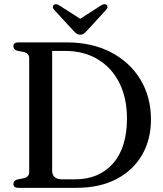

<svg xmlns="http://www.w3.org/2000/svg" viewBox="-20 -904 784 924"><path d="M44.5 -19Q44.5 -34 62.5 -40L95.5 -46.5Q120.5 -52.5 120.5 -76.5V-623.5Q120.5 -647 95.5 -653.5L62 -660Q44.5 -666 44.5 -681Q44.5 -700 68 -700H300.5Q422.5 -700 513.8 -652.5Q605 -605 655.8 -521.2Q706.5 -437.5 706.5 -328.5Q706.5 -232.5 663.8 -158.5Q621 -84.5 540.5 -42.2Q460 0 346.5 0H68Q44.5 0 44.5 -19ZM341.5 -41Q456 -41 523.5 -117Q591 -193 591 -334Q591 -432 554.5 -505Q518 -578 450.8 -618.5Q383.5 -659 292 -659H231V-83.5Q231 -41 279 -41ZM400.5 -758.5Q391.5 -748.5 384.2 -742.8Q377 -737 366.5 -737Q355.5 -737 348 -742.8Q340.5 -748.5 331 -758.5L240.5 -857Q234 -864 234.5 -870.8Q235 -877.5 239 -880.5Q249 -888.5 265.5 -878L366 -813.5L466.5 -878Q483 -888.5 493 -880.5Q497 -877.5 497.2 -870.8Q497.5 -864 491 -857Z"/></svg>

Font: Fraunces 72pt Soft
Style: Regular
Weight: 400
Version: Version 1.000;[b76b70a41]